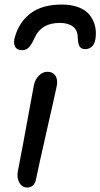

<svg xmlns="http://www.w3.org/2000/svg" viewBox="-20 -817 443 848"><path d="M252.9 -796.9Q294.4 -796.9 325.4 -785.4Q356.4 -773.9 373.5 -753.7Q390.6 -733.4 397.9 -708.7Q405.3 -684.1 402.8 -655.8Q400.9 -627 388.2 -613.5Q375.5 -600.1 356.9 -600.1Q339.4 -600.1 332 -611.1Q324.7 -622.1 323.2 -652.8Q322.8 -684.1 301.8 -700Q280.8 -715.8 244.1 -715.8Q163.1 -715.8 133.8 -651.9Q119.1 -619.1 106.9 -607.2Q94.7 -595.2 78.1 -595.2Q54.7 -595.2 46.4 -611.6Q38.1 -627.9 45.9 -653.8Q64.9 -720.7 116 -758.8Q167 -796.9 252.9 -796.9ZM100.1 11.2Q77.1 11.2 65.2 -11Q53.2 -33.2 59.1 -62Q82 -179.2 101.8 -289.6Q121.6 -399.9 129.9 -441.9Q135.3 -466.8 152.1 -483.4Q168.9 -500 189.9 -500Q211.9 -500 223.9 -483.9Q235.8 -467.8 231 -439Q223.6 -402.8 185.5 -235.4Q147.5 -67.9 139.2 -25.9Q136.2 -8.3 126 1.5Q115.7 11.2 100.1 11.2Z"/></svg>

Font: Shantell Sans Normal
Style: Italic
Weight: 400
Italic angle: -11.31°
Designer: Stephen Nixon, Anya Danilova, Shantell Martin
Foundry: Arrow Type
Version: Version 1.006;[559af2be0]